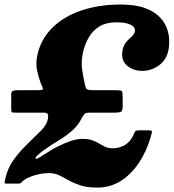

<svg xmlns="http://www.w3.org/2000/svg" viewBox="-51 -791 767 848"><path d="M-27 -4.5Q-28.5 3.5 -30.5 11.8Q-32.5 20 -22.5 20H27.5Q40.5 20 43 15.5Q45.5 11 54.5 5Q68 -5 87.2 -12Q106.5 -19 126.8 -22.8Q147 -26.5 164 -26.5Q190.5 -26.5 210.5 -16.8Q230.5 -7 252.5 5.5Q274.5 18 304.2 27.8Q334 37.5 380 37.5Q435 37.5 481 9Q527 -19.5 561.2 -69.8Q595.5 -120 614.5 -185.5Q618.5 -200 620.2 -207.8Q622 -215.5 605.5 -215.5H565Q552.5 -215.5 548.2 -212.5Q544 -209.5 542 -203.5Q540 -197.5 535 -188.5Q522 -162 497.8 -149Q473.5 -136 447.5 -136Q427.5 -136 413.8 -142.5Q400 -149 387.2 -157Q374.5 -165 357.5 -171.2Q340.5 -177.5 314 -177.5Q287.5 -177.5 259.8 -167.8Q232 -158 200 -142Q182 -133 161.2 -119.5Q140.5 -106 125.2 -96.8Q110 -87.5 107 -90Q103 -93.5 115 -105.2Q127 -117 144.5 -129Q175.5 -151.5 207.5 -170.5Q239.5 -189.5 267 -213.2Q294.5 -237 312 -273Q320.5 -287 325.5 -290.2Q330.5 -293.5 350 -293.5H456Q478 -293.5 484.5 -298.2Q491 -303 491 -324L490.5 -366.5Q490.5 -384.5 487 -388.5Q483.5 -392.5 465 -392.5H362.5Q344.5 -392.5 337.5 -394.8Q330.5 -397 328.2 -403.5Q326 -410 323 -422Q316 -453 311.5 -486.5Q307 -520 315.5 -560Q324 -597 341.8 -627Q359.5 -657 389.2 -674.8Q419 -692.5 464 -692.5Q490 -692.5 509 -687.8Q528 -683 537.8 -673.8Q547.5 -664.5 544.5 -651Q542 -639.5 530.8 -629.8Q519.5 -620 507.8 -607Q496 -594 491 -572.5Q481 -528.5 508 -503.2Q535 -478 577 -478Q621 -478 655.8 -506Q690.5 -534 695.5 -587.5Q699 -621.5 690.2 -653.8Q681.5 -686 657 -712.8Q632.5 -739.5 589.8 -755.2Q547 -771 481.5 -771Q386.5 -771 309.2 -745Q232 -719 181.2 -669.5Q130.5 -620 114.5 -550Q106 -512 112.5 -480.8Q119 -449.5 130 -420.5Q134.5 -410 137.5 -403.8Q140.5 -397.5 136 -395Q131.5 -392.5 111 -392.5H24.5Q12 -392.5 5.2 -389.2Q-1.5 -386 -1.5 -372.5V-309.5Q-1.5 -295.5 3.5 -294.5Q8.5 -293.5 21.5 -293.5H141Q156.5 -293.5 160 -286.8Q163.5 -280 159.5 -261Q154.5 -238.5 129.2 -213Q104 -187.5 71.8 -156.8Q39.5 -126 11.5 -88.5Q-16.5 -51 -27 -4.5Z"/></svg>

Font: Besley ExtraBold
Style: Italic
Weight: 800
Italic angle: -13°
Designer: Owen Earl
Foundry: indestructible type*
Version: Version 2.001